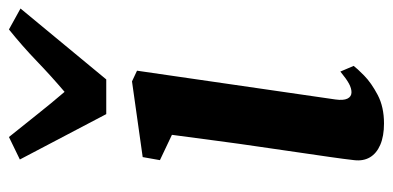

<svg xmlns="http://www.w3.org/2000/svg" viewBox="-250 -640 900 440"><g transform="rotate(-90 200.0 -420.0)"><path d="M137 10Q108 10 88.2 1.5Q68.5 -7 59.5 -22.2Q50.5 -37.5 53 -58.5Q55.5 -81 60.2 -113.5Q65 -146 70.8 -186.5Q76.5 -227 83.5 -274Q90.5 -321 97.2 -372Q104 -423 111 -476L53 -503.5L60 -543L233.5 -567.5L258 -556L192 -101Q189.5 -83 194 -73.8Q198.5 -64.5 208.5 -64.5Q217.5 -64.5 228.2 -70.2Q239 -76 256 -90L269 -59.5Q263.5 -52 246.8 -35.5Q230 -19 202.5 -4.5Q175 10 137 10ZM158.5 -626.5 54.5 -824.5 106 -849.5Q131 -818.5 156.8 -786Q182.5 -753.5 209.5 -722Q246.5 -753.5 280.2 -786Q314 -818.5 352.5 -849.5L400.5 -823L238 -626.5Z"/></g></svg>

Font: Merriweather Light 18pt
Style: Bold Italic
Weight: 700
Italic angle: -7.8°
Version: Version 2.101